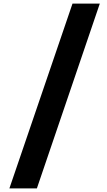

<svg xmlns="http://www.w3.org/2000/svg" viewBox="-20 -851 593 1062"><path d="M184 191 532 -831H381L32 191Z"/></svg>

Font: Be Vietnam Pro ExtraBold
Style: Regular
Weight: 800
Designer: Lam Bao, Tony Le, Vietanh Nguyen
Foundry: Yellow Type Foundry
Version: Version 1.002